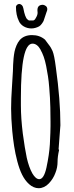

<svg xmlns="http://www.w3.org/2000/svg" viewBox="-20 -947 380 987"><path d="M218.8 -883.8C221.7 -890.1 223.1 -895 223.1 -899.4C223.1 -914.1 212.4 -919.9 201.2 -922.4C181.6 -922.4 172.4 -913.1 172.4 -894.5L173.3 -881.3C173.3 -873.5 170.4 -864.7 164.1 -854.5C159.7 -845.7 154.8 -841.8 149.9 -841.8H128.4L121.1 -847.2C112.8 -853.5 105.5 -874 100.1 -903.8C97.7 -918.5 89.4 -925.8 78.6 -926.8C69.8 -925.3 64 -920.9 62 -912.6C62 -883.8 66.9 -858.9 77.1 -838.9L76.7 -839.4C86.9 -815.4 113.3 -800.8 141.6 -800.8C154.3 -800.8 168.9 -804.7 181.2 -811.5C190.9 -816.9 200.7 -832.5 204.1 -839.8ZM290.5 -303.2C290.5 -390.6 282.7 -489.7 267.1 -600.6C261.7 -644 255.9 -670.9 250.5 -683.6L251 -683.1C246.1 -694.8 238.8 -707.5 228.5 -720.2L211.4 -743.2C192.4 -759.3 170.4 -766.6 144.5 -766.6C118.2 -766.6 96.7 -758.3 81.5 -741.2C68.4 -726.1 59.1 -702.1 54.7 -681.6C50.8 -662.6 47.9 -632.3 47.4 -613.3C47.4 -602.5 46.4 -591.8 46.4 -581.5C45.9 -569.8 44.4 -542.5 41.5 -501C38.6 -460 37.1 -422.4 37.1 -389.2C37.1 -356.4 39.1 -317.4 43 -273.4C48.3 -220.2 54.7 -171.9 68.8 -118.2C83 -64.9 100.6 -25.9 129.9 0C144.5 13.2 161.6 20.5 178.7 20.5C197.3 20.5 215.8 12.2 231.4 -4.4C246.1 -20 257.3 -37.6 264.6 -57.6C272.5 -77.1 275.9 -96.2 275.9 -115.2C275.9 -132.3 278.3 -152.3 283.7 -175.8L281.2 -180.2ZM147 -722.7C163.6 -722.7 176.8 -711.9 188.5 -691.9H188C200.7 -669.4 210 -644.5 217.3 -607.9C224.6 -569.8 230 -539.1 232.9 -499V-499.5L236.8 -444.8C237.8 -430.2 238.3 -413.6 238.8 -394C239.3 -375 239.3 -360.8 239.3 -352.1C239.7 -344.2 239.7 -334 239.7 -322.3V-298.8C239.7 -284.7 238.8 -251.5 236.3 -205.1C234.4 -171.9 228.5 -130.9 218.8 -85.4C210 -45.9 197.8 -25.9 181.6 -25.9C169.4 -25.9 157.2 -37.1 146.5 -55.2C134.3 -76.7 125 -104 117.7 -135.3C110.8 -168 104 -210 97.2 -260.7C90.8 -312.5 87.4 -360.8 87.4 -405.3V-443.4C87.4 -629.9 106.9 -722.7 147 -722.7Z"/></svg>

Font: Amatic Mod Bold ONEptTWO
Style: Bold
Weight: 700
Designer: David Occhino Design
Foundry: David Occhino Design
Version: Version 1.2